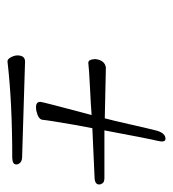

<svg xmlns="http://www.w3.org/2000/svg" viewBox="6 -500 472 525"><g transform="rotate(90 242.5 -238.0)"><path d="M165 -291 304 -288Q309 -306 321 -359Q333 -412 338 -431Q345 -454 360 -454Q371 -454 365.5 -432Q360 -410 337 -287H467Q478 -287 481.5 -282Q485 -277 485 -273Q485 -260 464 -260Q463 -260 331 -254Q328 -236 322 -206Q309 -131 308 -117Q306 -106 284 -101Q278 -100 273 -100Q259 -100 259 -112Q259 -117 295 -252Q271 -250 219.5 -247.5Q168 -245 153 -243Q143 -242 142 -262Q145 -288 165 -291ZM149 -70 409 -62Q426 -62 430 -49Q430 -47 430 -45Q430 -36 413 -35Q260 -35 149 -22Q148 -22 148 -22Q142 -22 137 -31.5Q132 -41 132 -49Q132 -70 149 -70Z"/></g></svg>

Font: Great Vibes
Style: Regular
Weight: 400
Designer: Robert E. Leuschke
Foundry: Robert E. Leuschke
Version: Version 1.001